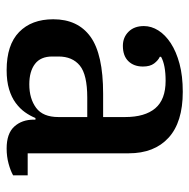

<svg xmlns="http://www.w3.org/2000/svg" viewBox="-16 -556 584 593"><g transform="rotate(90 276.5 -260.0)"><path d="M197 12Q119 12 79.5 -26.5Q40 -65 40 -132Q40 -208 94 -247Q148 -286 270 -286H342V-354Q342 -415 315 -447Q288 -479 230 -479Q181 -479 156 -465V-461Q167 -456 176.5 -443.5Q186 -431 186 -409Q186 -381 169.5 -364Q153 -347 122 -347Q96 -347 78.5 -364.5Q61 -382 61 -412Q61 -435 74.5 -456.5Q88 -478 114 -495Q140 -512 177.5 -522Q215 -532 264 -532Q358 -532 406 -488Q454 -444 454 -365V-53H522V-8Q508 0 486 6Q464 12 439 12Q393 12 371.5 -11.5Q350 -35 350 -72V-77H345Q338 -60 327 -44.5Q316 -29 298.5 -16Q281 -3 256 4.5Q231 12 197 12ZM241 -58Q285 -58 313.5 -79Q342 -100 342 -148V-237H282Q211 -237 183 -214Q155 -191 155 -148V-129Q155 -93 178 -75.5Q201 -58 241 -58Z"/></g></svg>

Font: IBM Plex Serif Medium
Style: Regular
Weight: 500
Designer: Mike Abbink, Paul van der Laan, Pieter van Rosmalen
Foundry: Bold Monday
Version: Version 2.5